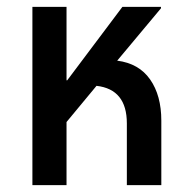

<svg xmlns="http://www.w3.org/2000/svg" viewBox="-20 -537 546 557"><path d="M74 0V-517H173V-304H175L335 -517H447V-513L320 -361Q383 -353 415.5 -306.5Q448 -260 448 -187V0H348V-179Q348 -278 260 -288L173 -183V0Z"/></svg>

Font: Noto Sans Thai UI Cond Med
Style: Regular
Weight: 500
Width: 3
Designer: Monotype Design Team
Foundry: Monotype Imaging Inc.
Version: Version 2.000; ttfautohint (v1.8.4.7-5d5b)